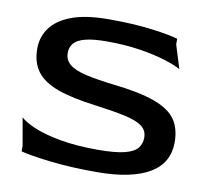

<svg xmlns="http://www.w3.org/2000/svg" viewBox="-72 -690 849 780"><g transform="rotate(10 353.0 -300.0)"><path d="M374 10Q265 10 181 0Q97 -10 60 -20V-43L40 -157Q56 -141 97 -123Q138 -105 205 -92.5Q272 -80 363 -80Q436 -80 474.5 -90Q513 -100 527 -118.5Q541 -137 541 -161Q541 -191 518 -208Q495 -225 447 -235.5Q399 -246 323 -256Q227 -268 166.5 -289.5Q106 -311 78 -348Q50 -385 50 -443Q50 -491 78 -529Q106 -567 164.5 -588.5Q223 -610 316 -610Q420 -610 496 -600Q572 -590 603 -580V-557L633 -460Q611 -473 566 -487Q521 -501 460 -510.5Q399 -520 325 -520Q268 -520 235.5 -511.5Q203 -503 189 -487Q175 -471 175 -447Q175 -417 197.5 -399Q220 -381 266 -370.5Q312 -360 381 -352Q489 -340 551.5 -317.5Q614 -295 640 -258Q666 -221 666 -164Q666 -122 648 -89.5Q630 -57 593.5 -35Q557 -13 502 -1.5Q447 10 374 10Z"/></g></svg>

Font: Red Rose Medium
Style: Regular
Weight: 500
Designer: Jaikishan Patel
Version: Version 2.000